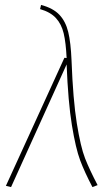

<svg xmlns="http://www.w3.org/2000/svg" viewBox="-20 -756 446 781"><path d="M271 -510Q277 -350 292.5 -254Q308 -158 326 -112Q344 -66 377 -3L356 5Q324 -56 306 -104Q288 -152 272.5 -246.5Q257 -341 251 -494L25 5L4 0L242 -521L251 -520Q248 -583 239 -620.5Q230 -658 207.5 -682.5Q185 -707 143 -719L147 -736Q196 -723 221.5 -696Q247 -669 257.5 -626Q268 -583 271 -510Z"/></svg>

Font: Fira Sans Condensed Thin
Style: Italic
Weight: 250
Width: 3
Italic angle: -8°
Designer: Carrois Corporate & Edenspiekermann AG
Foundry: Carrois Corporate GbR & Edenspiekermann AG
Version: Version 4.203